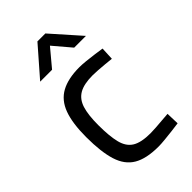

<svg xmlns="http://www.w3.org/2000/svg" viewBox="-227 -806 890 890"><g transform="rotate(-45 218.0 -361.0)"><path d="M257 10Q178 10 133 -16.5Q88 -43 69.5 -102Q51 -161 51 -258Q51 -349 71.5 -404.5Q92 -460 138 -485Q184 -510 258 -510Q275 -510 299.5 -507.5Q324 -505 350 -501.5Q376 -498 395 -495L392 -431Q375 -433 353 -435Q331 -437 310 -438.5Q289 -440 275 -440Q218 -440 186.5 -422Q155 -404 142.5 -364.5Q130 -325 130 -258Q130 -185 141 -141.5Q152 -98 183 -79Q214 -60 275 -60Q289 -60 310.5 -61.5Q332 -63 354.5 -65Q377 -67 394 -68L396 -4Q376 -1 350 2Q324 5 299 7.5Q274 10 257 10ZM82 -591 205 -732H257L382 -591H305L232 -677L160 -591Z"/></g></svg>

Font: Cairo
Style: Regular
Weight: 400
Designer: Mohamed Gaber, Accademia di Belle Arti di Urbino
Foundry: Kief Type Foundry, Accademia di Belle Arti di Urbino
Version: Version 3.120